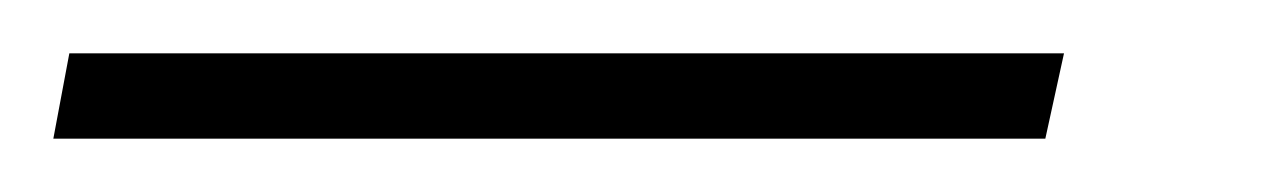

<svg xmlns="http://www.w3.org/2000/svg" viewBox="-97 78 480 72"><path d="M-77 130 -71 98H302L295 130Z"/></svg>

Font: Noto Serif Tamil ExtraCondensed ExtraLight
Style: Italic
Weight: 200
Width: 2
Italic angle: -12°
Designer: Indian Type Foundry, Tom Grace, and the Monotype Design Team
Foundry: Monotype Imaging Inc.
Version: Version 2.003; ttfautohint (v1.8.4.7-5d5b)